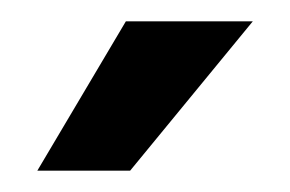

<svg xmlns="http://www.w3.org/2000/svg" viewBox="-20 -791 272 180"><path d="M98 -771H217L102 -631H15Z"/></svg>

Font: Exo
Style: Bold
Weight: 700
Designer: Natanael Gama
Foundry: Natanael Gama
Version: Version 1.500; ttfautohint (v1.6)